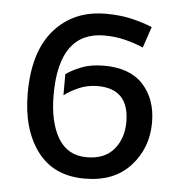

<svg xmlns="http://www.w3.org/2000/svg" viewBox="-45 -590 613 644"><g transform="rotate(5 261.5 -268.5)"><path d="M472 -197Q472 -275 427.5 -324Q383 -373 295 -373Q251 -373 218.5 -360Q186 -347 168 -333V-262Q185 -276 215 -289.5Q245 -303 280 -303Q386 -303 386 -191Q386 -136 355 -99Q324 -62 264 -62Q199 -62 167 -116Q135 -170 135 -261Q135 -474 288 -474Q324 -474 358 -465.5Q392 -457 419 -445L443 -516Q411 -529 373 -538Q335 -547 286 -547Q178 -547 113 -473Q48 -399 48 -259Q48 -138 103 -64Q158 10 263 10Q362 10 417 -50.5Q472 -111 472 -197Z"/></g></svg>

Font: Noto Sans UI SemiCondensed
Style: Regular
Weight: 400
Width: 4
Designer: Monotype Design Team
Foundry: Monotype Imaging Inc.
Version: 1.001